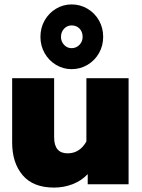

<svg xmlns="http://www.w3.org/2000/svg" viewBox="-20 -834 642 869"><path d="M163 -667Q163 -708 182 -741.5Q201 -775 233.5 -794.5Q266 -814 304 -814Q343 -814 376 -794.5Q409 -775 428 -741.5Q447 -708 447 -667Q447 -627 428 -593.5Q409 -560 376 -540.5Q343 -521 304 -521Q266 -521 233.5 -540.5Q201 -560 182 -593.5Q163 -627 163 -667ZM354 -667Q354 -690 340 -704.5Q326 -719 304 -719Q284 -719 270 -704Q256 -689 256 -667Q256 -646 270 -631Q284 -616 304 -616Q325 -616 339.5 -631Q354 -646 354 -667ZM35 -189V-480H225V-213Q225 -140 286 -140Q314 -140 335.5 -154Q357 -168 371 -194V-480H562V0H377V-46Q349 -16 309 -0.5Q269 15 225 15Q130 15 82.5 -41Q35 -97 35 -189Z"/></svg>

Font: Readiness ExtraBold
Style: Regular
Weight: 800
Designer: Katatrad Team
Foundry: CadsonDemak
Version: Version 1.00;January 16, 2020;FontCreator 12.0.0.2550 64-bit